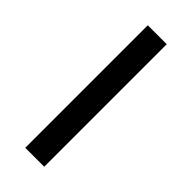

<svg xmlns="http://www.w3.org/2000/svg" viewBox="-185 -566 595 595"><g transform="rotate(45 112.5 -268.5)"><path d="M154 0H71V-537H154Z"/></g></svg>

Font: Noto Sans Devanagari Condensed
Style: Regular
Weight: 400
Width: 3
Designer: Jelle Bosma - Monotype Design Team
Foundry: Monotype Imaging Inc.
Version: Version 2.004; ttfautohint (v1.8.4.7-5d5b)